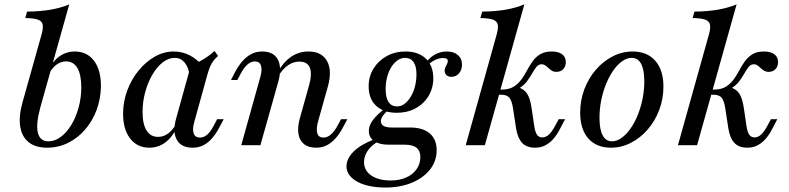

<svg xmlns="http://www.w3.org/2000/svg" viewBox="-20 -661 3591 874"><path d="M195.2 11.3Q141.9 11.3 110.9 -13.3Q79.8 -37.9 72.2 -84.3Q64.5 -130.6 82.3 -194.4L169.4 -504.8Q177.4 -533.1 174.2 -549.2Q171 -565.3 152 -571.8Q133.1 -578.2 95.2 -579L103.2 -608.1Q162.9 -608.9 210.1 -616.9Q257.3 -625 295.2 -641.1L163.7 -172.6Q142.7 -96 152.4 -56.9Q162.1 -17.7 200 -17.7Q229.8 -17.7 256.9 -37.9Q283.9 -58.1 304.8 -92.7Q325.8 -127.4 337.9 -171.8Q350 -216.1 350 -263.7Q350 -321 332.3 -351.2Q314.5 -381.5 281.5 -381.5Q255.6 -381.5 234.3 -364.5Q212.9 -347.6 197.6 -314.5L198.4 -338.7Q218.5 -381.5 250 -404Q281.5 -426.6 320.2 -426.6Q375.8 -426.6 407.7 -384.7Q439.5 -342.7 439.5 -269.4Q438.7 -211.3 419.8 -160.5Q400.8 -109.7 367.3 -71Q333.9 -32.3 289.5 -10.5Q245.2 11.3 195.2 11.3Z M659.7 11.3Q604.8 11.3 572.6 -30.2Q540.3 -71.8 540.3 -142.7Q540.3 -198.4 559.3 -249.2Q578.2 -300 610.9 -339.9Q643.5 -379.8 684.7 -403.2Q725.8 -426.6 771 -426.6Q809.7 -426.6 843.5 -409.3Q877.4 -391.9 904 -358.9L843.5 -316.9Q837.9 -355.6 820.2 -376.6Q802.4 -397.6 775.8 -397.6Q746.8 -397.6 720.6 -377Q694.4 -356.5 673.8 -321.4Q653.2 -286.3 641.1 -242.3Q629 -198.4 629 -150.8Q629 -96 647.2 -66.9Q665.3 -37.9 700 -37.9Q724.2 -37.9 745.2 -53.2Q766.1 -68.5 783.1 -99.2L785.5 -80.6Q763.7 -35.5 731.9 -12.1Q700 11.3 659.7 11.3ZM856.5 11.3Q804.8 11.3 784.7 -25Q764.5 -61.3 782.3 -123.4L849.2 -364.5Q879 -375 906.5 -391.5Q933.9 -408.1 956.5 -429L972.6 -406.5Q959.7 -395.2 951.6 -384.3Q943.5 -373.4 937.5 -360.1Q931.5 -346.8 925.8 -327.4L864.5 -106.5Q854.8 -72.6 861.7 -53.6Q868.5 -34.7 890.3 -34.7Q903.2 -34.7 914.9 -41.9Q926.6 -49.2 935.9 -61.7Q945.2 -74.2 953.2 -89.5L968.5 -118.5H998.4L977.4 -79Q963.7 -53.2 946.4 -32.7Q929 -12.1 906.9 -0.4Q884.7 11.3 856.5 11.3Z M1419.4 11.3Q1383.9 11.3 1363.3 -5.6Q1342.7 -22.6 1338.3 -53.2Q1333.9 -83.9 1345.2 -123.4L1387.1 -273.4Q1401.6 -325.8 1390.3 -353.2Q1379 -380.6 1342.7 -380.6Q1315.3 -380.6 1290.7 -363.7Q1266.1 -346.8 1246 -312.9L1242.7 -330.6Q1270.2 -379 1305.6 -402.8Q1341.1 -426.6 1383.9 -426.6Q1444.4 -426.6 1468.5 -383.5Q1492.7 -340.3 1472.6 -267.7L1427.4 -106.5Q1418.5 -72.6 1424.6 -53.6Q1430.6 -34.7 1452.4 -34.7Q1470.2 -34.7 1486.3 -48.8Q1502.4 -62.9 1516.9 -89.5L1532.3 -118.5H1561.3L1542.7 -83.9Q1528.2 -55.6 1510.1 -34.3Q1491.9 -12.9 1469.8 -0.8Q1447.6 11.3 1419.4 11.3ZM1078.2 0 1164.5 -308.9Q1174.2 -341.9 1168.1 -361.7Q1162.1 -381.5 1139.5 -381.5Q1122.6 -381.5 1106.5 -367.3Q1090.3 -353.2 1075.8 -325.8L1060.5 -296.8H1031.5L1049.2 -331.5Q1064.5 -360.5 1082.7 -381.5Q1100.8 -402.4 1123 -414.5Q1145.2 -426.6 1173.4 -426.6Q1208.9 -426.6 1229 -409.7Q1249.2 -392.7 1253.6 -362.1Q1258.1 -331.5 1247.6 -291.9L1165.3 0Z M1734.7 192.7Q1681.5 192.7 1641.5 180.6Q1601.6 168.5 1579.4 146.4Q1557.3 124.2 1557.3 96Q1557.3 60.5 1590.3 28.2Q1623.4 -4 1685.5 -27.4L1700 -16.1Q1670.2 0.8 1653.6 25.4Q1637.1 50 1637.1 76.6Q1637.1 115.3 1670.2 137.9Q1703.2 160.5 1758.9 160.5Q1798.4 160.5 1828.6 147.2Q1858.9 133.9 1876.2 109.3Q1893.5 84.7 1893.5 54Q1893.5 25.8 1876.2 11.7Q1858.9 -2.4 1822.6 -2.4H1747.6Q1707.3 -2.4 1683.1 -19Q1658.9 -35.5 1658.9 -65.3Q1658.9 -89.5 1677.4 -114.5Q1696 -139.5 1733.9 -168.5L1746.8 -159.7Q1729 -143.5 1721.4 -131.9Q1713.7 -120.2 1713.7 -109.7Q1713.7 -95.2 1725.8 -87.9Q1737.9 -80.6 1762.9 -80.6H1846.8Q1904.8 -80.6 1936.3 -53.6Q1967.7 -26.6 1967.7 22.6Q1967.7 71.8 1937.9 110.1Q1908.1 148.4 1855.2 170.6Q1802.4 192.7 1734.7 192.7ZM1786.3 -147.6Q1726.6 -147.6 1692.3 -179.4Q1658.1 -211.3 1658.1 -267.7Q1658.1 -312.9 1680.2 -348.8Q1702.4 -384.7 1740.3 -405.6Q1778.2 -426.6 1825.8 -426.6Q1884.7 -426.6 1918.5 -394Q1952.4 -361.3 1952.4 -304.8Q1952.4 -259.7 1930.6 -223.8Q1908.9 -187.9 1871.4 -167.7Q1833.9 -147.6 1786.3 -147.6ZM1787.1 -176.6Q1805.6 -176.6 1821.4 -188.3Q1837.1 -200 1849.6 -220.6Q1862.1 -241.1 1869 -267.7Q1875.8 -294.4 1875.8 -323.4Q1875.8 -359.7 1862.5 -378.6Q1849.2 -397.6 1824.2 -397.6Q1805.6 -397.6 1789.5 -386.3Q1773.4 -375 1761.3 -355.6Q1749.2 -336.3 1742.3 -310.5Q1735.5 -284.7 1735.5 -254.8Q1735.5 -216.1 1748.8 -196.4Q1762.1 -176.6 1787.1 -176.6ZM2034.7 -311.3Q2021 -311.3 2012.5 -319Q2004 -326.6 2004 -339.5Q2004 -348.4 2008.1 -356Q2012.1 -363.7 2015.3 -370.6Q2018.5 -377.4 2018.5 -383.1Q2018.5 -390.3 2013.3 -393.5Q2008.1 -396.8 1996.8 -396.8Q1979 -396.8 1961.3 -388.3Q1943.5 -379.8 1927.4 -364.5L1918.5 -376.6Q1938.7 -401.6 1962.5 -414.1Q1986.3 -426.6 2013.7 -426.6Q2045.2 -426.6 2064.1 -410.5Q2083.1 -394.4 2083.1 -366.9Q2083.1 -342.7 2069.4 -327Q2055.6 -311.3 2034.7 -311.3Z M2100 0 2241.1 -504.8Q2249.2 -533.9 2245.6 -549.6Q2241.9 -565.3 2223.4 -571.8Q2204.8 -578.2 2166.9 -579L2175 -608.1Q2234.7 -608.9 2281.5 -616.9Q2328.2 -625 2366.9 -641.1L2187.1 0ZM2415.3 11.3Q2377.4 11.3 2356.9 -10.5Q2336.3 -32.3 2329 -78.2L2316.1 -162.9Q2310.5 -202.4 2298.8 -216.1Q2287.1 -229.8 2262.1 -229.8H2231.5L2237.9 -253.2H2264.5Q2296.8 -253.2 2317.7 -266.1Q2338.7 -279 2352.8 -298.4Q2366.9 -317.7 2378.6 -339.9Q2390.3 -362.1 2404.4 -381.9Q2418.5 -401.6 2439.1 -414.1Q2459.7 -426.6 2491.1 -426.6Q2521.8 -426.6 2538.7 -414.1Q2555.6 -401.6 2555.6 -378.2Q2555.6 -358.9 2544 -346.4Q2532.3 -333.9 2512.9 -333.9Q2500.8 -333.9 2492.3 -339.1Q2483.9 -344.4 2476.6 -351.2Q2469.4 -358.1 2462.1 -363.3Q2454.8 -368.5 2446 -368.5Q2431.5 -368.5 2421.8 -356.5Q2412.1 -344.4 2402 -326.2Q2391.9 -308.1 2377.4 -289.1Q2362.9 -270.2 2338.7 -256.5V-263.7Q2366.9 -254.8 2380.2 -233.5Q2393.5 -212.1 2400 -168.5L2412.1 -86.3Q2416.1 -59.7 2424.6 -47.6Q2433.1 -35.5 2448.4 -35.5Q2464.5 -35.5 2478.6 -48.4Q2492.7 -61.3 2508.1 -90.3L2523.4 -118.5H2552.4L2527.4 -71Q2515.3 -47.6 2499.2 -29Q2483.1 -10.5 2462.5 0.4Q2441.9 11.3 2415.3 11.3Z M2761.3 11.3Q2695.2 11.3 2658.1 -30.6Q2621 -72.6 2621 -148.4Q2621 -204 2639.9 -254.4Q2658.9 -304.8 2692.3 -343.5Q2725.8 -382.3 2769 -404.4Q2812.1 -426.6 2859.7 -426.6Q2925.8 -426.6 2962.9 -384.3Q3000 -341.9 3000 -266.9Q3000 -211.3 2981 -160.9Q2962.1 -110.5 2928.6 -71.8Q2895.2 -33.1 2852 -10.9Q2808.9 11.3 2761.3 11.3ZM2766.1 -17.7Q2787.9 -17.7 2809.3 -33.1Q2830.6 -48.4 2849.6 -75Q2868.5 -101.6 2882.7 -136.3Q2896.8 -171 2904.8 -210.5Q2912.9 -250 2912.9 -290.3Q2912.9 -343.5 2898.4 -370.6Q2883.9 -397.6 2855.6 -397.6Q2833.9 -397.6 2812.1 -382.3Q2790.3 -366.9 2771.8 -340.3Q2753.2 -313.7 2739.1 -279Q2725 -244.4 2716.9 -204.8Q2708.9 -165.3 2708.9 -125Q2708.9 -71.8 2723.4 -44.8Q2737.9 -17.7 2766.1 -17.7Z M3066.1 0 3207.3 -504.8Q3215.3 -533.9 3211.7 -549.6Q3208.1 -565.3 3189.5 -571.8Q3171 -578.2 3133.1 -579L3141.1 -608.1Q3200.8 -608.9 3247.6 -616.9Q3294.4 -625 3333.1 -641.1L3153.2 0ZM3381.5 11.3Q3343.5 11.3 3323 -10.5Q3302.4 -32.3 3295.2 -78.2L3282.3 -162.9Q3276.6 -202.4 3264.9 -216.1Q3253.2 -229.8 3228.2 -229.8H3197.6L3204 -253.2H3230.6Q3262.9 -253.2 3283.9 -266.1Q3304.8 -279 3319 -298.4Q3333.1 -317.7 3344.8 -339.9Q3356.5 -362.1 3370.6 -381.9Q3384.7 -401.6 3405.2 -414.1Q3425.8 -426.6 3457.3 -426.6Q3487.9 -426.6 3504.8 -414.1Q3521.8 -401.6 3521.8 -378.2Q3521.8 -358.9 3510.1 -346.4Q3498.4 -333.9 3479 -333.9Q3466.9 -333.9 3458.5 -339.1Q3450 -344.4 3442.7 -351.2Q3435.5 -358.1 3428.2 -363.3Q3421 -368.5 3412.1 -368.5Q3397.6 -368.5 3387.9 -356.5Q3378.2 -344.4 3368.1 -326.2Q3358.1 -308.1 3343.5 -289.1Q3329 -270.2 3304.8 -256.5V-263.7Q3333.1 -254.8 3346.4 -233.5Q3359.7 -212.1 3366.1 -168.5L3378.2 -86.3Q3382.3 -59.7 3390.7 -47.6Q3399.2 -35.5 3414.5 -35.5Q3430.6 -35.5 3444.8 -48.4Q3458.9 -61.3 3474.2 -90.3L3489.5 -118.5H3518.5L3493.5 -71Q3481.5 -47.6 3465.3 -29Q3449.2 -10.5 3428.6 0.4Q3408.1 11.3 3381.5 11.3Z"/></svg>

Font: Playfair 5pt SemiExpanded Light Medium
Style: Italic
Weight: 500
Italic angle: -15.6°
Version: Version 2.001;gftools[0.9.30]